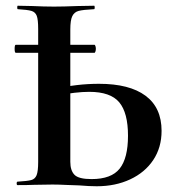

<svg xmlns="http://www.w3.org/2000/svg" viewBox="-20 -645 618 669"><path d="M31 -475Q31 -489 35 -489H309Q311 -489 312.5 -484.5Q314 -480 314 -475Q314 -470 312.5 -465.5Q311 -461 309 -461H35Q31 -461 31 -475ZM256 1Q243 1 214 -0.5Q185 -2 163 -2L99 -1Q78 0 41 0Q38 0 38 -6Q38 -12 41 -12Q75 -14 88.5 -17.5Q102 -21 107.5 -34.5Q113 -48 113 -81V-544Q113 -577 108 -590Q103 -603 89.5 -607Q76 -611 42 -613Q40 -613 40 -619Q40 -625 42 -625L92 -624Q134 -622 168 -622Q201 -622 251 -624L308 -625Q310 -625 310 -619Q310 -613 308 -613Q269 -611 254 -607Q239 -603 232 -589Q225 -575 225 -542V-81Q225 -51 239.5 -36Q254 -21 299 -21Q368 -21 397 -57.5Q426 -94 426 -172Q426 -252 395.5 -288.5Q365 -325 291 -325Q245 -325 178 -312L172 -335Q247 -353 325 -353Q431 -353 487 -311.5Q543 -270 543 -189Q543 -131 514 -87.5Q485 -44 433.5 -20Q382 4 317 4Q291 4 256 1Z"/></svg>

Font: Cormorant SC
Style: Bold
Weight: 700
Designer: Christian Thalmann (Catharsis Fonts)
Foundry: Catharsis Fonts
Version: Version 4.000